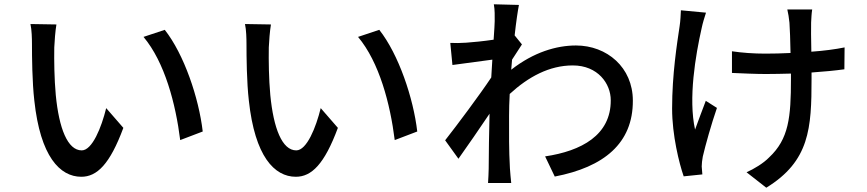

<svg xmlns="http://www.w3.org/2000/svg" viewBox="-20 -816 4040 895"><path d="M243 -702 122 -704C128 -677 129 -636 129 -611C129 -551 130 -434 140 -347C168 -87 259 8 359 8C432 8 492 -50 555 -220L475 -312C453 -222 410 -115 361 -115C295 -115 255 -218 240 -373C233 -450 232 -533 233 -595C234 -622 238 -673 243 -702ZM748 -677 649 -644C748 -526 799 -332 820 -163L925 -203C907 -359 838 -563 748 -677Z M1243 -702 1122 -704C1128 -677 1129 -636 1129 -611C1129 -551 1130 -434 1140 -347C1168 -87 1259 8 1359 8C1432 8 1492 -50 1555 -220L1475 -312C1453 -222 1410 -115 1361 -115C1295 -115 1255 -218 1240 -373C1233 -450 1232 -533 1233 -595C1234 -622 1238 -673 1243 -702ZM1748 -677 1649 -644C1748 -526 1799 -332 1820 -163L1925 -203C1907 -359 1838 -563 1748 -677Z M2379 -651C2386 -715 2394 -768 2399 -793L2282 -796C2287 -769 2286 -742 2286 -717C2286 -706 2284 -674 2281 -631C2234 -624 2184 -619 2153 -617C2124 -615 2104 -615 2079 -616L2089 -513C2148 -521 2229 -532 2275 -538C2273 -511 2272 -482 2270 -455C2217 -375 2110 -232 2055 -162L2117 -76C2158 -133 2216 -218 2262 -286C2259 -177 2259 -121 2258 -29C2258 -13 2256 20 2255 37H2363C2361 17 2358 -13 2357 -31C2352 -121 2353 -191 2353 -276C2353 -307 2354 -342 2356 -378C2443 -458 2541 -511 2650 -511C2767 -511 2827 -426 2827 -349C2828 -186 2690 -112 2521 -87L2566 7C2795 -37 2931 -148 2930 -347C2930 -502 2809 -604 2665 -604C2574 -604 2468 -573 2363 -491C2364 -507 2366 -523 2367 -538C2383 -563 2401 -591 2413 -609Z M3154 -768C3153 -748 3152 -719 3148 -694C3136 -613 3113 -470 3113 -310C3113 -186 3146 -54 3167 6L3254 -3C3253 -16 3252 -31 3251 -40C3251 -51 3253 -71 3256 -86C3268 -138 3296 -238 3322 -313L3270 -346C3253 -303 3234 -249 3220 -212C3188 -356 3222 -558 3251 -686C3255 -706 3264 -736 3271 -757ZM3917 -595C3873 -586 3819 -579 3762 -575C3761 -632 3760 -689 3761 -711C3762 -732 3763 -753 3766 -772H3650C3654 -756 3658 -731 3660 -710C3662 -684 3664 -626 3665 -569C3625 -567 3585 -566 3547 -566C3494 -566 3438 -570 3392 -577V-476C3438 -474 3503 -471 3549 -471C3587 -471 3627 -472 3667 -473V-448C3667 -269 3657 -168 3565 -82C3539 -55 3494 -28 3460 -13L3552 59C3754 -65 3763 -218 3763 -448V-478C3820 -482 3873 -487 3916 -493Z"/></svg>

Font: Noto Sans T Chinese Medium
Style: Regular
Weight: 500
Designer: Ryoko NISHIZUKA (kana & ideographs); Paul D. Hunt (Latin, Greek & Cyrillic); Wenlong ZHANG (bopomofo); Sandoll Communica
Foundry: Adobe Systems Incorporated
Version: Version 1.000;PS 1;hotconv 1.0.78;makeotf.lib2.5.61930